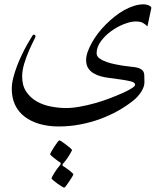

<svg xmlns="http://www.w3.org/2000/svg" viewBox="-20 -429 768 884"><path d="M658.7 -307.6Q647.9 -317.9 637.2 -324Q626.5 -330.1 604.5 -330.1Q581.1 -330.1 550.3 -317.9Q519.5 -305.7 491.5 -285.4Q463.4 -265.1 444.1 -238.5Q424.8 -211.9 424.8 -183.6Q424.8 -169.4 439.2 -159.4Q453.6 -149.4 473.4 -142.8Q493.2 -136.2 512.7 -132.6Q532.2 -128.9 542.5 -127Q559.1 -124.5 573.7 -123Q588.4 -121.6 600.3 -119.9Q612.3 -118.2 621.3 -114.5Q630.4 -110.8 636.2 -104.5Q643.6 -97.2 644.3 -83Q645 -68.8 645 -50.3Q645 -29.8 630.4 -6.6Q615.7 16.6 591.8 35.6Q561.5 59.6 523.4 81.1Q485.4 102.5 441.4 118.7Q397.5 134.8 349.1 144Q300.8 153.3 250.5 153.3Q202.1 153.3 162.4 141.8Q122.6 130.4 93.8 108.4Q64.9 86.4 49.6 54.2Q34.2 22 34.2 -20Q34.2 -43.9 41.3 -71.5Q48.3 -99.1 59.1 -127Q69.8 -154.8 82.3 -180.4Q94.7 -206.1 106 -225.8Q117.2 -245.6 124.8 -257.6Q132.3 -269.5 133.3 -269.5Q143.6 -269.5 143.6 -261.7Q143.6 -258.3 134 -239.7Q124.5 -221.2 112.8 -194.3Q101.1 -167.5 91.6 -136.2Q82 -105 82 -76.7Q82 -34.7 101.1 -6.6Q120.1 21.5 149.4 38.1Q178.7 54.7 214.6 61.5Q250.5 68.4 284.7 68.4Q313.5 68.4 348.4 62Q383.3 55.7 418.9 45.7Q454.6 35.6 487.3 22.9Q520 10.3 545.7 -1.2Q571.3 -12.7 586.7 -22.7Q602.1 -32.7 602.1 -38.1Q602.1 -43.9 597.4 -47.9Q592.8 -51.8 580.1 -54.9Q567.4 -58.1 542.7 -62Q518.1 -65.9 479 -70.8Q462.4 -72.8 444.3 -77.6Q426.3 -82.5 410.9 -91.6Q395.5 -100.6 386 -115.5Q376.5 -130.4 376.5 -152.3Q376.5 -169.9 383.5 -189.9Q390.6 -210 402.6 -231.7Q414.6 -253.4 430.9 -274.9Q447.3 -296.4 466.8 -315.9Q486.8 -335.9 508.3 -353Q529.8 -370.1 552.2 -382.6Q574.7 -395 597.4 -402.1Q620.1 -409.2 642.6 -409.2Q646 -409.2 651.6 -408.2Q657.2 -407.2 662.8 -405Q668.5 -402.8 672.6 -399.7Q676.8 -396.5 676.8 -392.1ZM317.9 373.5Q317.9 375.5 312 385.5Q306.2 395.5 298.8 406.2Q291.5 417 284.7 426Q277.8 435.1 275.4 435.1Q273.4 435.1 264.2 429.4Q254.9 423.8 244.4 416.3Q233.9 408.7 225.6 401.6Q217.3 394.5 217.3 392.1Q217.3 390.1 221.4 382.3Q225.6 374.5 231.4 365.2Q237.3 356 244.1 346.7Q251 337.4 255.9 332Q259.8 326.7 259.8 323.7Q259.8 321.3 257.3 319.3Q251.5 315.4 243.4 309.6Q235.4 303.7 228 297.9Q220.7 292 215.8 287.4Q210.9 282.7 210.9 281.2Q210.9 278.8 216.8 268.3Q222.7 257.8 230 246.6Q237.3 235.4 244.1 226.3Q251 217.3 252.9 217.3Q256.3 217.3 265.9 223.9Q275.4 230.5 285.4 238Q295.4 245.6 303.5 252.7Q311.5 259.8 311.5 261.2Q311.5 263.2 307.4 271Q303.2 278.8 297.4 288.3Q291.5 297.9 284.9 306.9Q278.3 315.9 273.9 320.3Q272.5 321.8 270 324.7Q267.6 327.6 267.6 331.1Q267.6 333.5 270 335.4Q275.9 338.9 284.2 344.5Q292.5 350.1 300 356.2Q307.6 362.3 312.7 367.2Q317.9 372.1 317.9 373.5Z"/></svg>

Font: Accordance
Style: Italic
Weight: 400
Italic angle: -11°
Version: Version 1.2 (build January 31, 2020) Miklal Software Solutio